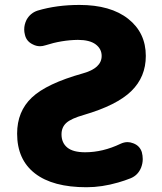

<svg xmlns="http://www.w3.org/2000/svg" viewBox="-20 -785 672 794"><path d="M168 -597.7Q156.2 -593.8 145.5 -593.8Q129.9 -593.8 115.2 -601.6Q88.9 -614.3 83 -641.6Q80.1 -652.3 80.1 -663.1Q80.1 -683.6 89.8 -703.1Q105.5 -731.4 135.7 -741.2Q213.9 -764.6 308.6 -764.6Q437.5 -764.6 510.3 -707Q583 -649.4 583 -553.7Q583 -466.8 522.9 -408.2Q462.9 -349.6 326.2 -309.6Q274.4 -294.9 254.4 -276.9Q234.4 -258.8 234.4 -229.5Q234.4 -194.3 258.3 -174.8Q282.2 -155.3 332 -155.3Q405.3 -155.3 478.5 -190.4Q493.2 -197.3 507.8 -197.3Q518.6 -197.3 531.2 -192.4Q557.6 -182.6 566.4 -156.2Q570.3 -141.6 570.3 -127Q570.3 -109.4 563.5 -91.8Q550.8 -60.5 520.5 -47.9Q496.1 -38.1 468.8 -30.3Q401.4 -10.7 337.9 -10.7Q198.2 -10.7 124.5 -67.9Q50.8 -125 50.8 -232.4Q50.8 -324.2 111.8 -381.8Q172.9 -439.5 322.3 -481.4Q400.4 -502.9 400.4 -553.7Q400.4 -583 375.5 -601.6Q350.6 -620.1 301.8 -620.1Q234.4 -619.1 168 -597.7Z"/></svg>

Font: Gen Jyuu GothicX Heavy
Style: Bold
Weight: 900
Designer: [Source Han Sans]
Ryoko NISHIZUKA  (kana & ideographs); Paul D. Hunt (Latin, Greek & Cyrillic); Wenlong ZHANG  (bopomofo
Version: Version 1.002.20150607